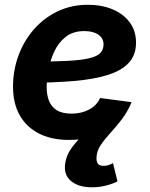

<svg xmlns="http://www.w3.org/2000/svg" viewBox="-20 -575 630 805"><path d="M269.4 11.7Q196.7 11.7 144 -14.9Q91.3 -41.5 62.9 -91.4Q34.6 -141.2 34.6 -210.9Q34.6 -280 57.4 -342.1Q80.2 -404.1 122.1 -451.9Q164.1 -499.8 221.6 -527.4Q279.1 -555 348.5 -555Q406.2 -555 451.9 -535.9Q497.5 -516.8 523.9 -481.2Q550.3 -445.7 550.3 -396Q550.3 -345.1 520.5 -312.3Q490.8 -279.4 432.7 -261Q374.6 -242.6 289.6 -235.3Q204.6 -228 94 -228L109.2 -316.6Q202.7 -316.6 262.4 -319.7Q322.1 -322.9 355.1 -331Q388.1 -339.1 401.1 -353.2Q414.1 -367.2 414.1 -388.8Q414.1 -414.7 392.5 -429.7Q370.8 -444.7 333.4 -444.7Q285.6 -444.7 254.8 -419.9Q224 -395.2 206.9 -357.5Q189.7 -319.8 182.7 -279.7Q175.7 -239.5 175.7 -208.5Q175.7 -177.4 185.3 -152.4Q195 -127.5 217.9 -113Q240.8 -98.6 280 -98.6Q322 -98.6 354 -115.9Q385.9 -133.2 399.8 -164.1L531.4 -146.7Q504.6 -75.1 435 -31.7Q365.5 11.7 269.4 11.7ZM365.3 210.3Q308.4 210.3 276.9 183.2Q245.4 156.2 253.8 107.1Q259.4 73 281.7 43.2Q304.1 13.4 337.4 -19.3L531.4 -146.7Q514.6 -105.6 490.4 -74.2Q466.2 -42.9 442.4 -17.1Q418.7 8.6 402.4 33Q386 57.4 384.7 84.7Q383.6 101 389.9 110.7Q396.3 120.4 414.1 120.4Q425.3 120.4 434.9 117.2Q444.5 114 453.8 109.1L472.6 185.6Q453.1 195.7 424.3 203Q395.6 210.3 365.3 210.3Z"/></svg>

Font: Inter
Style: Italic
Weight: 400
Italic angle: -9.3988°
Designer: Rasmus Andersson
Foundry: rsms
Version: Version 4.001;git-66647c0bb